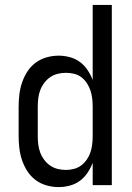

<svg xmlns="http://www.w3.org/2000/svg" viewBox="-20 -755 540 783"><path d="M219 8Q194 8 169.5 1Q145 -6 125 -21Q105 -36 91.5 -57Q78 -78 70 -101.5Q62 -125 59 -150Q56 -175 56 -200V-320Q56 -345 59 -370Q62 -395 70 -418.5Q78 -442 91.5 -463Q105 -484 125 -499Q145 -514 169.5 -521Q194 -528 219 -528Q242 -528 264.5 -522Q287 -516 305.5 -502.5Q324 -489 337 -469.5Q350 -450 358 -429V-735H436V0H358V-91Q350 -70 337 -50.5Q324 -31 305.5 -17.5Q287 -4 264.5 2Q242 8 219 8ZM249 -62Q249 -62 249 -62Q249 -62 249 -62Q266 -62 282.5 -66.5Q299 -71 312 -81Q325 -91 334.5 -105Q344 -119 349 -134.5Q354 -150 356 -166.5Q358 -183 358 -200V-320Q358 -337 356 -353.5Q354 -370 349 -385.5Q344 -401 334.5 -415.5Q325 -430 312 -440Q299 -450 282.5 -454Q266 -458 249 -458Q232 -458 215.5 -454Q199 -450 185 -440.5Q171 -431 160.5 -417Q150 -403 144 -387Q138 -371 136 -354Q134 -337 134 -320V-200Q134 -183 136 -166Q138 -149 144 -133Q150 -117 160.5 -103Q171 -89 185 -79.5Q199 -70 215.5 -66Q232 -62 249 -62Z"/></svg>

Font: Zed Sans
Style: Regular
Weight: 400
Designer: Belleve Invis
Foundry: Belleve Invis
Version: Version 1.0.0; ttfautohint (v1.8.4)